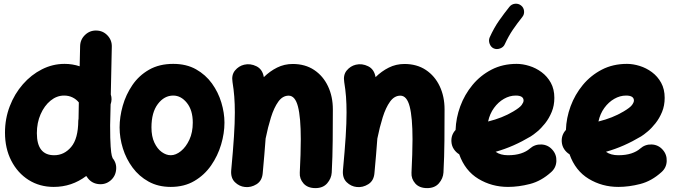

<svg xmlns="http://www.w3.org/2000/svg" viewBox="-20 -909 3551 1012"><path d="M320.3 -572.3Q361.8 -572.3 399.9 -559.6L402.3 -666.5Q403.3 -701.2 428.5 -725.1Q453.6 -749 487.8 -748Q522.5 -747.6 546.4 -722.4Q570.3 -697.3 569.3 -662.6L564 -411.1Q572.3 -385.7 563 -358.9L560.5 -248.5Q560.5 -172.9 563.2 -136.7Q565.9 -100.6 569.1 -89.1Q572.3 -77.6 573.7 -75.2Q595.7 -48.8 592 -13.9Q588.4 21 562 43Q535.6 64.9 500.5 61.5Q465.3 58.1 443.8 31.2Q439 24.9 434.6 18.6Q358.4 76.2 263.2 76.2Q189 76.2 130.9 39.6Q72.8 2.9 39.6 -61.8Q6.3 -126.5 6.3 -210Q6.3 -283.7 31.5 -349.1Q56.6 -414.6 100.6 -464.8Q144.5 -515.1 201.2 -543.7Q257.8 -572.3 320.3 -572.3ZM174.3 -207Q174.3 -90.8 265.6 -90.8Q318.4 -90.8 355.2 -134.5Q392.1 -178.2 392.6 -272.9Q392.6 -278.3 394 -283.7L395.5 -369.1Q382.3 -385.7 362.3 -395.5Q342.3 -405.3 317.9 -405.3Q279.3 -405.3 246.6 -378.7Q213.9 -352.1 194.1 -307.1Q174.3 -262.2 174.3 -207Z M893.1 -572.3Q962.4 -572.3 1013.2 -543.7Q1064 -515.1 1097.2 -469Q1130.4 -422.9 1146.7 -368.4Q1163.1 -314 1163.1 -262.7Q1163.1 -206.5 1145.5 -147.2Q1127.9 -87.9 1092.8 -37.1Q1057.6 13.7 1004.4 44.9Q951.2 76.2 879.9 76.2Q814 76.2 763.4 48.3Q712.9 20.5 679 -25.4Q645 -71.3 627.7 -126.7Q610.4 -182.1 610.4 -237.3Q610.4 -293 627 -351.6Q643.6 -410.2 677.7 -460.4Q711.9 -510.7 765.6 -541.5Q819.3 -572.3 893.1 -572.3ZM893.1 -405.3Q845.7 -405.3 812 -360.8Q778.3 -316.4 778.3 -237.3Q778.3 -189.9 793.7 -157.2Q809.1 -124.5 832.5 -107.7Q856 -90.8 879.9 -90.8Q906.7 -90.8 933.6 -112.5Q960.4 -134.3 978.3 -172.9Q996.1 -211.4 996.1 -262.7Q996.1 -328.1 965.1 -366.7Q934.1 -405.3 893.1 -405.3Z M1198.7 -11.7Q1208.5 -116.2 1213.1 -188.7Q1217.8 -261.2 1217.8 -315.9Q1217.8 -361.8 1214.8 -399.7Q1211.9 -437.5 1205.6 -476.1Q1199.2 -514.2 1218.8 -537.6Q1238.3 -561 1266.6 -567.9Q1299.3 -575.7 1331.5 -559.8Q1363.8 -543.9 1370.6 -502.4Q1402.3 -533.7 1440.4 -552.7Q1478.5 -571.8 1522.9 -571.8Q1588.4 -571.8 1635.7 -540.3Q1683.1 -508.8 1708.7 -454.6Q1734.4 -400.4 1734.4 -332.5Q1734.4 -252.9 1733.6 -167.5Q1732.9 -82 1728.5 0.5Q1726.6 31.7 1704.6 57.1Q1682.6 82.5 1642.6 82.5Q1601.6 82.5 1579.8 57.9Q1558.1 33.2 1560.1 1Q1562.5 -49.3 1564 -93.3Q1565.4 -137.2 1565.4 -174.8Q1565.4 -290 1550.5 -347.4Q1535.6 -404.8 1501.5 -404.8Q1469.7 -404.8 1447 -373.3Q1424.3 -341.8 1408.2 -290.3Q1392.1 -238.8 1379.9 -178.2V-177.2Q1377 -138.2 1373.3 -93.3Q1369.6 -48.3 1364.7 3.9Q1361.3 43.9 1332.3 62Q1303.2 80.1 1271.5 76.7Q1241.2 73.7 1218.3 51.3Q1195.3 28.8 1198.7 -11.7Z M1787.6 -11.7Q1797.4 -116.2 1802 -188.7Q1806.6 -261.2 1806.6 -315.9Q1806.6 -361.8 1803.7 -399.7Q1800.8 -437.5 1794.4 -476.1Q1788.1 -514.2 1807.6 -537.6Q1827.1 -561 1855.5 -567.9Q1888.2 -575.7 1920.4 -559.8Q1952.6 -543.9 1959.5 -502.4Q1991.2 -533.7 2029.3 -552.7Q2067.4 -571.8 2111.8 -571.8Q2177.2 -571.8 2224.6 -540.3Q2272 -508.8 2297.6 -454.6Q2323.2 -400.4 2323.2 -332.5Q2323.2 -252.9 2322.5 -167.5Q2321.8 -82 2317.4 0.5Q2315.4 31.7 2293.5 57.1Q2271.5 82.5 2231.4 82.5Q2190.4 82.5 2168.7 57.9Q2147 33.2 2148.9 1Q2151.4 -49.3 2152.8 -93.3Q2154.3 -137.2 2154.3 -174.8Q2154.3 -290 2139.4 -347.4Q2124.5 -404.8 2090.3 -404.8Q2058.6 -404.8 2035.9 -373.3Q2013.2 -341.8 1997.1 -290.3Q1981 -238.8 1968.8 -178.2V-177.2Q1965.8 -138.2 1962.2 -93.3Q1958.5 -48.3 1953.6 3.9Q1950.2 43.9 1921.1 62Q1892.1 80.1 1860.4 76.7Q1830.1 73.7 1807.1 51.3Q1784.2 28.8 1787.6 -11.7Z M2885.3 -2Q2833 45.4 2773.2 60.8Q2713.4 76.2 2657.7 76.2Q2572.3 76.2 2501.7 33.7Q2431.2 -8.8 2400.4 -95.7Q2383.3 -106 2372.1 -123Q2360.8 -140.1 2359.4 -161.6Q2356.9 -197.8 2381.3 -224.1Q2383.3 -287.1 2406 -348.9Q2428.7 -410.6 2470.5 -461.2Q2512.2 -511.7 2570.8 -542Q2629.4 -572.3 2703.1 -572.3Q2735.4 -572.3 2770 -561.5Q2804.7 -550.8 2834.7 -528.6Q2864.7 -506.3 2883.3 -472.7Q2901.9 -439 2901.9 -393.1Q2901.9 -352.5 2887.9 -318.8Q2874 -285.2 2853.3 -259Q2832.5 -232.9 2811.8 -215.6Q2791 -198.2 2777.3 -189.9Q2732.4 -163.1 2686.5 -142.8Q2640.6 -122.6 2592.3 -108.9Q2617.7 -90.8 2657.7 -90.8Q2696.8 -90.8 2725.8 -100.3Q2754.9 -109.9 2772.9 -126Q2798.8 -148.9 2833.5 -147.5Q2868.2 -146 2891.1 -120.1Q2914.1 -94.7 2912.6 -59.8Q2911.1 -24.9 2885.3 -2ZM2698.2 -405.3Q2666.5 -405.3 2636.5 -388.2Q2606.4 -371.1 2584 -340.3Q2561.5 -309.6 2552.7 -268.6Q2627.9 -287.1 2685.1 -321.3Q2719.7 -341.8 2729.7 -355.7Q2739.7 -369.6 2739.7 -378.9Q2739.7 -405.3 2698.2 -405.3ZM2726.1 -880.4Q2740.2 -869.6 2742.2 -851.3Q2744.1 -833 2732.9 -819.3Q2705.6 -785.2 2683.1 -752.2Q2660.6 -719.2 2640.6 -675.8Q2633.8 -660.2 2616 -653.6Q2598.1 -647 2582.5 -653.8Q2567.4 -660.6 2560.8 -678.2Q2554.2 -695.8 2561 -711.9Q2584 -762.7 2610.8 -800.8Q2637.7 -838.9 2665 -873Q2676.3 -887.2 2694.3 -889.2Q2712.4 -891.1 2726.1 -880.4Z M3466.8 -2Q3414.6 45.4 3354.7 60.8Q3294.9 76.2 3239.3 76.2Q3153.8 76.2 3083.3 33.7Q3012.7 -8.8 2981.9 -95.7Q2964.8 -106 2953.6 -123Q2942.4 -140.1 2940.9 -161.6Q2938.5 -197.8 2962.9 -224.1Q2964.8 -287.1 2987.5 -348.9Q3010.3 -410.6 3052 -461.2Q3093.8 -511.7 3152.3 -542Q3210.9 -572.3 3284.7 -572.3Q3316.9 -572.3 3351.6 -561.5Q3386.2 -550.8 3416.3 -528.6Q3446.3 -506.3 3464.8 -472.7Q3483.4 -439 3483.4 -393.1Q3483.4 -352.5 3469.5 -318.8Q3455.6 -285.2 3434.8 -259Q3414.1 -232.9 3393.3 -215.6Q3372.6 -198.2 3358.9 -189.9Q3314 -163.1 3268.1 -142.8Q3222.2 -122.6 3173.8 -108.9Q3199.2 -90.8 3239.3 -90.8Q3278.3 -90.8 3307.4 -100.3Q3336.4 -109.9 3354.5 -126Q3380.4 -148.9 3415 -147.5Q3449.7 -146 3472.7 -120.1Q3495.6 -94.7 3494.1 -59.8Q3492.7 -24.9 3466.8 -2ZM3279.8 -405.3Q3248 -405.3 3218 -388.2Q3188 -371.1 3165.5 -340.3Q3143.1 -309.6 3134.3 -268.6Q3209.5 -287.1 3266.6 -321.3Q3301.3 -341.8 3311.3 -355.7Q3321.3 -369.6 3321.3 -378.9Q3321.3 -405.3 3279.8 -405.3Z"/></svg>

Font: Mikhak-FD Black
Style: Regular
Weight: 900
Designer: Amin Abedi
Version: Version 3.2